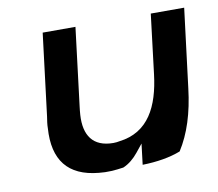

<svg xmlns="http://www.w3.org/2000/svg" viewBox="-59 -532 681 600"><g transform="rotate(-10 281.5 -231.5)"><path d="M112 -463 80 -203C78 -190 76 -178 76 -166C69 -66 112 -10 209 -1C235 2 260 0 287 -4C306 -12 322 -26 335 -42L356 -68L348 -2C394 -3 436 -10 469 -23C501 -73 521 -136 530 -213L561 -463H455L432 -274C420 -175 383 -98 289 -87C285 -86 277 -85 270 -85C205 -85 179 -125 183 -189C184 -206 187 -225 189 -243L216 -463Z"/></g></svg>

Font: Bluebird
Style: LiObl
Weight: 300
Designer: Jasper
Foundry: Cannot Into Space Fonts
Version: Version 0.98